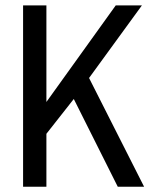

<svg xmlns="http://www.w3.org/2000/svg" viewBox="-20 -707 573 727"><path d="M67.4 0V-686.5H155.7V-320.9L418.2 -686.5H517.3L317.2 -411.7L525.6 0H425.9L259.4 -332.2L155.7 -200.4V0Z"/></svg>

Font: Archivo SemiBold Condensed
Style: Regular
Weight: 600
Width: 3
Version: Version 2.001